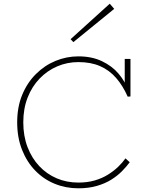

<svg xmlns="http://www.w3.org/2000/svg" viewBox="-20 -1005 794 1039"><path d="M404 14Q336 14 276 -10.5Q216 -35 170.5 -82Q125 -129 99 -195Q73 -261 73 -343Q73 -426 100 -491.5Q127 -557 174 -604Q221 -651 280.5 -675.5Q340 -700 404 -700Q477 -700 531.5 -674Q586 -648 621 -607Q656 -566 672 -520L655 -527V-686H686V-483L671 -482Q645 -541 608.5 -583Q572 -625 522 -647Q472 -669 404 -669Q344 -669 290 -646Q236 -623 194.5 -580Q153 -537 129.5 -477Q106 -417 106 -343Q106 -269 129 -209Q152 -149 192.5 -106Q233 -63 287 -40Q341 -17 404 -17Q453 -17 492.5 -28.5Q532 -40 563.5 -59.5Q595 -79 619 -102Q643 -125 659 -148L682 -127Q665 -104 640.5 -79Q616 -54 582.5 -33Q549 -12 504.5 1Q460 14 404 14ZM377 -777 362 -793 574 -985 598 -957Z"/></svg>

Font: BioRhyme ExtraLight
Style: Regular
Weight: 250
Designer: Aoife Mooney
Foundry: Aoife Mooney Type
Version: Version 1.600;gftools[0.9.33]